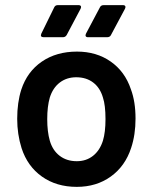

<svg xmlns="http://www.w3.org/2000/svg" viewBox="-20 -720 585 748"><path d="M64 -143Q47 -197 47 -257Q47 -321 63 -371Q86 -441 143 -480Q200 -519 280 -519Q356 -519 411.5 -480Q467 -441 490 -372Q508 -324 508 -258Q508 -195 491 -144Q468 -73 412 -32.5Q356 8 279 8Q200 8 143.5 -32Q87 -72 64 -143ZM381 -172Q391 -205 391 -256Q391 -310 381 -340Q370 -378 343 -398.5Q316 -419 277 -419Q240 -419 213 -398.5Q186 -378 174 -340Q164 -305 164 -256Q164 -207 174 -172Q185 -134 212.5 -113Q240 -92 279 -92Q316 -92 342.5 -113Q369 -134 381 -172ZM141 -589 191 -691Q195 -700 205 -700H286Q293 -700 295 -696Q297 -692 294 -686L240 -584Q235 -575 225 -575H150Q143 -575 140.5 -578.5Q138 -582 141 -589ZM315 -589 369 -691Q373 -700 384 -700H459Q466 -700 468 -696Q470 -692 467 -686L412 -583Q408 -575 397 -575H323Q316 -575 314 -579Q312 -583 315 -589Z"/></svg>

Font: Amber EN SemiBold
Style: Regular
Weight: 600
Designer: Jeremy Tribby
Foundry: Tribby Type
Version: Version 1.408 November 24, 2021